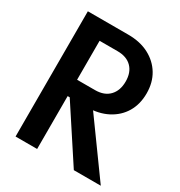

<svg xmlns="http://www.w3.org/2000/svg" viewBox="-170 -838 896 956"><g transform="rotate(30 278.0 -360.0)"><path d="M58 0V-720H290Q359 -720 409.5 -693.5Q460 -667 488 -620.5Q516 -574 516 -512Q516 -450 488.5 -403.5Q461 -357 410 -330.5Q359 -304 290 -304H153V-398H285Q338 -398 367 -428.5Q396 -459 396 -511Q396 -563 367 -592.5Q338 -622 285 -622H182V0ZM393 0 150 -371H280L548 0Z"/></g></svg>

Font: Instrument Sans SemiCondensed SemiBold
Style: Regular
Weight: 600
Width: 4
Designer: Rodrigo Fuenzalida
Foundry: fragTYPE
Version: Version 1.000;gftools[0.9.28]